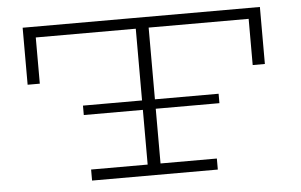

<svg xmlns="http://www.w3.org/2000/svg" viewBox="-49 -759 1305 832"><g transform="rotate(-5 603.0 -343.0)"><path d="M1109 -686V-438H1056V-639H621V-327H898V-286H621V-48H866V0H319V-48H565V-286H308V-327H565V-639H130V-438H77V-686Z"/></g></svg>

Font: BioRhyme Expanded Light
Style: Regular
Weight: 300
Width: 7
Designer: Aoife Mooney
Foundry: Aoife Mooney Type
Version: Version 1.001